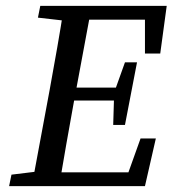

<svg xmlns="http://www.w3.org/2000/svg" viewBox="-20 -633 587 653"><path d="M11 0 19 -39 134 -53H141L132 0ZM88 0 149 -328Q162 -399 174.5 -470.5Q187 -542 198 -613H292L231 -285Q218 -214 205.5 -142.5Q193 -71 181 0ZM109 -573 117 -613H246L236 -560H223ZM132 0 141 -47H456L400 0L458 -162H510L473 0ZM188 -291 197 -335H402L393 -291ZM237 -566 246 -613H547L525 -451H473V-613L508 -566ZM365 -208 368 -308 371 -326 405 -421H446L405 -208Z"/></svg>

Font: Lisu Bosa Medium
Style: Italic
Weight: 500
Italic angle: -19°
Designer: David Morse, Annie Olsen, Victor Gaultney, Frank Grießhammer (Latin)
Foundry: SIL International
Version: Version 2.000